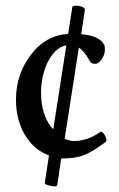

<svg xmlns="http://www.w3.org/2000/svg" viewBox="-20 -664 416 674"><path d="M159.2 -11.2Q137.2 -15.6 137.2 -22L151.9 -118.2Q97.7 -138.7 66.9 -191.4Q36.1 -244.1 36.1 -314Q36.1 -402.8 88.4 -471.7Q140.6 -540.5 219.2 -544.9L233.9 -639.2Q235.4 -646 257.8 -643.1Q279.3 -638.7 277.8 -628.9L265.1 -543.9Q329.1 -539.1 346.2 -505.9Q348.1 -502.9 348.1 -487.8Q348.1 -471.7 336.9 -455.8Q325.7 -439.9 314.9 -439.9Q298.8 -439.9 294.9 -450.2Q275.9 -484.4 256.8 -497.1L207 -176.8Q226.6 -168.9 238.8 -168.9Q286.6 -168.9 331.1 -200.2Q337.9 -205.6 348.1 -189Q357.4 -170.9 351.1 -166Q304.7 -130.9 274.9 -119.4Q245.1 -107.9 202.1 -107.9H194.8L181.2 -15.1Q179.7 -6.8 159.2 -11.2ZM167 -210 212.9 -504.9Q186 -500 165.3 -473.9Q144.5 -447.8 134.3 -411.9Q124 -376 124 -337.9Q124 -297.9 135.5 -263.9Q147 -230 167 -210Z"/></svg>

Font: Junicode SmCond Medium
Style: Regular
Weight: 500
Width: 4
Designer: Peter S. Baker
Version: Version 2.206